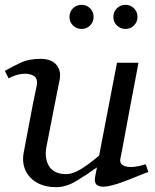

<svg xmlns="http://www.w3.org/2000/svg" viewBox="-33 -760 644 796"><path d="M199 16Q153 16 120 -3Q87 -22 72.5 -54Q58 -86 65 -126Q74 -172 84 -226.5Q94 -281 103.5 -329Q113 -377 119 -404Q125 -435 106 -446Q87 -457 58 -453.5Q29 -450 3 -435L-13 -466Q25 -488 57 -502Q89 -516 135 -516Q181 -516 201.5 -490.5Q222 -465 214 -428Q211 -413 205 -383.5Q199 -354 192 -317.5Q185 -281 178 -246Q171 -211 166 -184.5Q161 -158 159 -149Q151 -103 170.5 -71Q190 -39 240 -38Q262 -38 286 -50Q310 -62 334 -80Q358 -98 378 -115Q393 -192 412 -292Q431 -392 452 -500H541Q539 -488 533 -456.5Q527 -425 519 -383Q511 -341 502.5 -295.5Q494 -250 486.5 -209.5Q479 -169 473.5 -140Q468 -111 466 -102Q461 -76 491 -69.5Q521 -63 571 -79L582 -47Q562 -40 532 -27.5Q502 -15 470 -3.5Q438 8 411.5 12.5Q385 17 370.5 8Q356 -1 362 -31Q365 -46 369 -66Q327 -36 284 -10Q241 16 199 16ZM488 -640Q466 -640 451.5 -654.5Q437 -669 437 -690Q437 -711 451.5 -725.5Q466 -740 488 -740Q508 -740 522.5 -725.5Q537 -711 537 -690Q537 -669 522.5 -654.5Q508 -640 488 -640ZM306 -640Q284 -640 269.5 -654.5Q255 -669 255 -690Q255 -711 269.5 -725.5Q284 -740 306 -740Q326 -740 340.5 -725.5Q355 -711 355 -690Q355 -669 340.5 -654.5Q326 -640 306 -640Z"/></svg>

Font: Wittgenstein-Italic Regular
Style: Italic
Weight: 400
Italic angle: -11°
Designer: Jörg Drees
Foundry: Jörg Drees
Version: Version 1.000; ttfautohint (v1.8.4.7-5d5b)